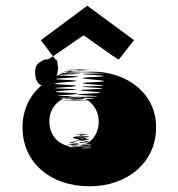

<svg xmlns="http://www.w3.org/2000/svg" viewBox="-20 -749 625 673"><path d="M123 -608 175 -540H176C182 -538 181 -530 182 -522C189 -487 166 -454 136 -450C111 -447 103 -472 103 -496C103 -519 112 -527 126 -535C135 -540 136 -541 148 -541C153 -541 271 -625 273 -625C275 -625 392 -540 396 -540C397 -540 449 -608 450 -608L286 -729ZM59 -300C57 -420 156 -505 283 -505C407 -505 147 -506 275 -506H264C386 -506 124 -505 251 -504C375 -503 114 -501 238 -498C360 -495 99 -494 227 -492C353 -490 93 -487 220 -483C344 -478 83 -474 212 -469C338 -464 80 -458 210 -452C338 -445 80 -441 211 -438C339 -435 83 -430 215 -424C345 -418 89 -415 221 -412C350 -409 95 -406 229 -403C360 -400 107 -398 240 -397C371 -396 118 -395 254 -396C388 -397 136 -399 271 -402C404 -405 151 -408 283 -410C413 -412 158 -416 292 -421C424 -426 170 -431 302 -436C432 -441 175 -444 306 -447C434 -450 178 -455 308 -461C436 -467 178 -473 307 -479C434 -485 176 -489 305 -491C432 -492 174 -496 303 -496C431 -496 172 -498 302 -498C429 -498 530 -418 527 -299C526 -181 428 -96 294 -96C154 -96 60 -181 59 -300ZM153 -322C154 -270 190 -234 244 -235C296 -236 190 -238 243 -238C295 -238 188 -240 242 -240C294 -240 188 -241 243 -242C296 -244 195 -249 255 -257C313 -265 210 -269 265 -270C317 -271 213 -272 268 -272C320 -272 215 -268 269 -266C321 -262 216 -259 271 -256C323 -253 219 -250 274 -247C327 -244 221 -241 276 -239C328 -237 223 -234 278 -234C330 -234 225 -232 279 -232C331 -232 226 -229 281 -229C334 -228 230 -229 285 -229C338 -229 232 -230 287 -231C339 -232 233 -235 287 -235C339 -235 232 -237 286 -237C337 -237 232 -240 285 -242C336 -244 229 -247 282 -250C333 -253 226 -255 280 -258C331 -260 225 -263 278 -267C329 -271 223 -274 276 -276C327 -278 220 -279 272 -280C272 -280 214 -281 266 -280C315 -279 207 -279 259 -277C309 -276 200 -270 248 -262C294 -254 184 -249 237 -248C287 -246 179 -244 233 -242C284 -239 179 -233 235 -233C287 -233 326 -269 326 -322C326 -374 288 -411 240 -411C191 -411 152 -374 153 -322Z"/></svg>

Font: Hussar Wojna
Style: 3
Weight: 400
Designer: Robert Jablonski
Foundry: Cannot Into Space Fonts
Version: Version 1.01